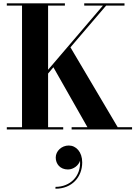

<svg xmlns="http://www.w3.org/2000/svg" viewBox="-20 -770 815 1142"><path d="M20.5 -13.5V0H356V-13.5H266V-332.5L297.5 -370L500 -13.5H406V0H765.5V-13.5H680L399 -488.5L611 -736.5H720.5V-750H481V-736.5H592L266 -355V-736.5H366V-750H20.5V-736.5H111V-13.5ZM311.5 167C311.5 205 337.5 238 384 238C417.5 238 448 213.5 456 186C462.5 278.5 397 341.5 310 341.5V352.5C408 352.5 469 283 469 196C469 133.5 432.5 95.5 389 95.5C346.5 95.5 311.5 128.5 311.5 167Z"/></svg>

Font: Bodoni* 16pt
Style: Bold
Weight: 700
Version: Version 2.3